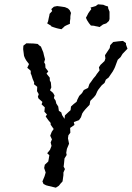

<svg xmlns="http://www.w3.org/2000/svg" viewBox="-20 -863 609 887"><path d="M204 -4 193 -7 181 -13 176 -25 186 -49 191 -66 184 -87 187 -102 203 -117 205 -128 208 -146 198 -155 211 -171 218 -189 214 -205 220 -219 212 -236 219 -254 228 -267 214 -287V-295L203 -308L191 -325L197 -334L185 -347L187 -367L172 -381L176 -392L158 -408L155 -416L159 -428L151 -442L152 -462L137 -474L138 -482L131 -498L125 -517L122 -523V-536L106 -550L114 -567L101 -584L95 -595L91 -605L87 -636L88 -652L102 -663L135 -662L154 -660L164 -651L169 -648L180 -621L183 -608L188 -589L184 -575L189 -566L190 -550L203 -533L195 -523L210 -504V-492L215 -482L217 -459L211 -446L225 -434L232 -422L229 -410L237 -398L240 -385L249 -371L252 -351L263 -344L267 -331L278 -314L280 -330L297 -346L306 -354L308 -371L320 -382L334 -393L337 -402L346 -420L359 -433L367 -447L387 -457L393 -475L402 -487L411 -500L422 -513L427 -521L440 -538L437 -552L444 -563L463 -581L467 -593L465 -608L487 -641L489 -654L503 -669L526 -672L548 -674L562 -664V-657L569 -638L546 -614L537 -599L524 -587L519 -574L512 -555L509 -548L501 -533L490 -517L482 -505L469 -495L463 -480L450 -469L435 -450L430 -442L422 -424L414 -414L397 -397L394 -379L375 -359L366 -348L360 -339L354 -321L345 -308L321 -299L324 -286L304 -272L305 -250L296 -238L294 -224L299 -199L289 -175L286 -157L288 -147L278 -131L276 -110L274 -93L280 -82L273 -66V-54L269 -25L259 -14L252 -5L238 4ZM414 -744 400 -745 391 -756 382 -770 377 -781 382 -790 388 -802 395 -812 402 -821 398 -828 412 -832 422 -835 433 -843 457 -841 464 -838 469 -836 479 -833 480 -824 486 -809V-775L483 -766L471 -755L456 -750L440 -738L433 -740L422 -742ZM241 -733 228 -737 217 -741 216 -744 206 -750 198 -755 202 -764 205 -779 208 -792 209 -799 221 -812 217 -821 229 -832 244 -835 260 -833 267 -832 280 -830 294 -824 302 -816 308 -803 306 -794 305 -786V-777L303 -764V-753L289 -747L279 -742L275 -738L264 -728L249 -731Z"/></svg>

Font: Winky Rough Light
Style: Italic
Weight: 300
Italic angle: -8.97852°
Designer: Simon Atzbach
Foundry: typofactur
Version: Version 1.206; ttfautohint (v1.8.4.7-5d5b)